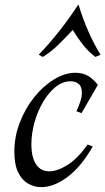

<svg xmlns="http://www.w3.org/2000/svg" viewBox="-20 -754 433 789"><path d="M150 15Q121 15 95.5 0.5Q70 -14 54.5 -46Q39 -78 39 -130Q39 -193 61.5 -251Q84 -309 121 -355Q158 -401 202.5 -428Q247 -455 290 -455Q321 -455 343 -441.5Q365 -428 382 -405L315 -289L294 -297Q316 -343 316.5 -370Q317 -397 304 -408.5Q291 -420 270 -420Q238 -420 209 -397Q180 -374 157.5 -336Q135 -298 122 -252Q109 -206 109 -161Q109 -108 128 -79Q147 -50 183 -50Q215 -50 256.5 -75.5Q298 -101 340 -160L361 -152Q313 -68 257 -26.5Q201 15 150 15ZM372 -520Q343 -542 321 -570Q299 -598 279 -631Q248 -598 219.5 -570Q191 -542 156 -520L139 -529Q184 -576 224.5 -627.5Q265 -679 301 -734H303Q337 -621 393 -529Z"/></svg>

Font: Bona Nova SC
Style: Italic
Weight: 400
Italic angle: -4°
Designer: Mateusz Machalski
Foundry: Capitalics
Version: Version 4.001; ttfautohint (v1.8.4.7-5d5b)